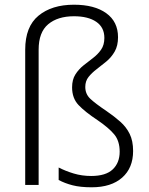

<svg xmlns="http://www.w3.org/2000/svg" viewBox="-20 -785 633 815"><path d="M481 -627Q481 -591 467 -566.5Q453 -542 432 -524.5Q411 -507 390.5 -491.5Q370 -476 356 -458.5Q342 -441 342 -416Q342 -386 363 -366Q384 -346 433 -313Q465 -291 490.5 -268.5Q516 -246 530.5 -216.5Q545 -187 545 -144Q545 -72 498.5 -31Q452 10 369 10Q321 10 288 1.5Q255 -7 229 -21V-74Q258 -59 293 -48.5Q328 -38 367 -38Q429 -38 458.5 -66Q488 -94 488 -141Q488 -187 464.5 -215Q441 -243 394 -275Q341 -310 313.5 -339Q286 -368 286 -414Q286 -447 300 -469Q314 -491 334 -507Q354 -523 374.5 -538.5Q395 -554 409 -574Q423 -594 423 -624Q423 -669 388.5 -692.5Q354 -716 294 -716Q225 -716 184.5 -682Q144 -648 144 -574V0H87V-574Q87 -672 143.5 -718.5Q200 -765 294 -765Q381 -765 431 -729Q481 -693 481 -627Z"/></svg>

Font: Noto Sans Light
Style: Regular
Weight: 300
Designer: Monotype Design Team
Foundry: Monotype Imaging Inc.
Version: Version 2.007